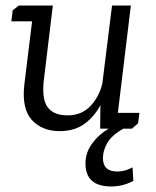

<svg xmlns="http://www.w3.org/2000/svg" viewBox="-20 -465 564 694"><path d="M342 0 343 -85Q320 -42 284 -16.5Q248 9 196 9Q132 9 95 -31.5Q58 -72 68 -160L96 -388H21L26 -428L48 -445H171L139 -180Q130 -109 151.5 -78.5Q173 -48 224 -48Q276 -48 308 -83Q340 -118 350 -164L385 -445H453L406 -57H484L479 -19L457 0H426Q382 25 367 53Q352 81 352 106Q352 155 404 155Q432 155 459 140L462 189Q424 209 382 209Q289 209 289 126Q289 86 313.5 53Q338 20 373 0Z"/></svg>

Font: Zilla Slab Regular
Style: Italic
Weight: 400
Italic angle: -6°
Designer: Typotheque.com
Foundry: Typotheque type foundry
Version: Version 1.1; 2017; ttfautohint (v1.6)